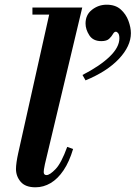

<svg xmlns="http://www.w3.org/2000/svg" viewBox="-20 -786 577 817"><path d="M131 11Q88 11 68 -12.5Q48 -36 48 -67Q48 -79 50.5 -96.5Q53 -114 57 -132L196 -754H330L171 -87Q168 -74 167 -65.5Q166 -57 166 -54Q166 -41 178 -41Q192 -41 216.5 -66.5Q241 -92 266 -161L291 -152Q275 -98 250.5 -61.5Q226 -25 195.5 -7Q165 11 131 11ZM118 -724V-754H273V-724ZM344 -444 331 -467Q405 -505 446.5 -545Q488 -585 488 -623Q488 -638 483 -644.5Q478 -651 473 -651Q466 -651 460.5 -641Q455 -631 444.5 -621Q434 -611 411 -611Q376 -611 360 -636Q344 -661 344 -686Q344 -723 371.5 -744.5Q399 -766 434 -766Q471 -766 493.5 -746Q516 -726 526.5 -697.5Q537 -669 537 -645Q537 -590 486.5 -536Q436 -482 344 -444Z"/></svg>

Font: Libre Bodoni
Style: Italic
Weight: 400
Italic angle: -13°
Designer: Pablo Impallari, Rodrigo Fuenzalida
Foundry: Impallari Type
Version: Version 2.005;gftools[0.9.23]